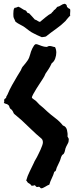

<svg xmlns="http://www.w3.org/2000/svg" viewBox="-25 -977 403 1021"><path d="M267.6 -726.6Q274.4 -713.9 274.4 -697.3Q274.4 -682.6 268.6 -666Q262.7 -649.4 250 -640.6Q241.2 -621.1 232.9 -608.9Q224.6 -596.7 216.8 -585Q213.9 -578.1 210.9 -571.8Q208 -565.4 203.1 -558.6Q200.2 -553.7 190.4 -539.1Q180.7 -524.4 170.4 -508.3Q160.2 -492.2 152.3 -477.5Q144.5 -462.9 144.5 -459Q144.5 -455.1 153.8 -449.2Q163.1 -443.4 166 -440.4Q170.9 -435.5 175.3 -430.7Q179.7 -425.8 184.6 -420.9Q195.3 -412.1 205.6 -403.3Q215.8 -394.5 226.6 -383.8Q247.1 -365.2 269.5 -348.6Q292 -332 309.6 -309.6Q326.2 -304.7 331.1 -286.1Q335.9 -267.6 334 -251Q335.9 -248 337.4 -245.1Q338.9 -242.2 340.8 -238.3Q340.8 -222.7 336.4 -215.3Q332 -208 327.1 -197.3Q322.3 -187.5 320.8 -177.7Q319.3 -168 314.5 -160.2Q312.5 -157.2 309.1 -155.3Q305.7 -153.3 303.7 -149.4Q299.8 -142.6 297.4 -133.3Q294.9 -124 291 -116.2Q288.1 -108.4 283.7 -100.6Q279.3 -92.8 276.4 -85Q274.4 -80.1 272.9 -73.2Q271.5 -66.4 263.7 -63.5Q258.8 -45.9 250.5 -29.3Q242.2 -12.7 237.3 4.9Q228.5 7.8 215.3 16.1Q202.1 24.4 194.3 24.4Q191.4 24.4 189.5 21.5Q187.5 18.6 183.6 16.6Q181.6 15.6 178.2 16.6Q174.8 17.6 172.9 17.6Q168 17.6 165.5 13.7Q163.1 9.8 159.2 7.8Q156.2 8.8 153.3 9.8Q150.4 10.7 147.5 10.7Q140.6 10.7 139.6 7.3Q138.7 3.9 133.8 1Q122.1 -4.9 120.1 -9.8Q118.2 -14.6 114.3 -16.6Q121.1 -42 132.8 -64.9Q144.5 -87.9 155.3 -111.3Q158.2 -119.1 162.6 -126Q167 -132.8 170.9 -140.6Q173.8 -147.5 179.7 -158.2Q185.5 -168.9 190.4 -180.7Q195.3 -192.4 199.2 -202.6Q203.1 -212.9 203.1 -219.7Q203.1 -233.4 195.3 -240.2Q167 -263.7 142.1 -288.1Q117.2 -312.5 89.8 -337.9Q72.3 -353.5 51.8 -370.1Q47.9 -373 45.9 -378.9Q43.9 -384.8 40 -389.6Q38.1 -393.6 34.2 -395.5Q30.3 -397.5 28.3 -401.4Q25.4 -405.3 24.4 -410.6Q23.4 -416 18.6 -418.9Q13.7 -423.8 6.8 -424.8Q0 -425.8 -4.9 -430.7Q-2 -433.6 -2.4 -437Q-2.9 -440.4 -2.9 -443.4Q-2.9 -450.2 2.9 -453.1Q8.8 -456.1 8.8 -463.9Q12.7 -471.7 14.6 -473.6Q25.4 -500 39.1 -524.4Q52.7 -548.8 67.4 -573.2Q72.3 -581.1 76.7 -588.4Q81.1 -595.7 85.9 -603.5Q88.9 -610.4 91.3 -615.7Q93.8 -621.1 98.6 -626Q112.3 -641.6 121.6 -655.3Q130.9 -668.9 135.7 -688.5Q136.7 -693.4 139.6 -702.1Q142.6 -710.9 147 -719.7Q151.4 -728.5 156.2 -735.4Q161.1 -742.2 167 -742.2Q171.9 -742.2 181.2 -738.3Q190.4 -734.4 197.3 -732.4Q203.1 -730.5 209.5 -729Q215.8 -727.5 221.7 -727.5Q225.6 -727.5 229.5 -730Q233.4 -732.4 238.3 -732.4Q246.1 -732.4 252.9 -730Q259.8 -727.5 267.6 -726.6ZM57.6 -861.3Q54.7 -869.1 52.2 -873.5Q49.8 -877.9 48.3 -881.3Q46.9 -884.8 46.4 -889.6Q45.9 -894.5 45.9 -903.3Q45.9 -910.2 46.9 -920.4Q47.9 -930.7 52.7 -935.5Q58.6 -935.5 63 -937.5Q67.4 -939.5 72.3 -941.4Q83 -937.5 92.3 -930.7Q101.6 -923.8 112.3 -920.9Q117.2 -916 119.1 -911.6Q121.1 -907.2 129.9 -906.2Q137.7 -898.4 145 -890.1Q152.3 -881.8 160.2 -873Q168 -871.1 173.8 -866.7Q179.7 -862.3 187.5 -860.4Q199.2 -870.1 216.8 -884.8Q234.4 -899.4 248 -906.2Q251 -911.1 255.4 -914.6Q259.8 -918 261.7 -922.9Q266.6 -924.8 271.5 -930.7Q276.4 -936.5 279.3 -940.4Q290 -942.4 298.8 -948.7Q307.6 -955.1 318.4 -957Q331.1 -954.1 331.1 -940.4Q338.9 -931.6 347.7 -928.7Q349.6 -920.9 348.1 -909.7Q346.7 -898.4 348.6 -894.5Q343.8 -889.6 339.4 -884.8Q335 -879.9 330.1 -874Q328.1 -872.1 326.7 -869.6Q325.2 -867.2 323.2 -865.2Q300.8 -842.8 272.9 -823.2Q245.1 -803.7 219.7 -783.2Q214.8 -781.2 209 -780.8Q203.1 -780.3 197.3 -779.3Q186.5 -783.2 173.8 -789.6Q161.1 -795.9 153.3 -799.8Q140.6 -805.7 128.9 -814.9Q117.2 -824.2 106.4 -832Q94.7 -839.8 82 -846.2Q69.3 -852.5 57.6 -861.3Z"/></svg>

Font: Caesar Dressing
Style: Regular
Weight: 400
Designer: Dathan Boardman
Foundry: Open Window
Version: Version 1.000